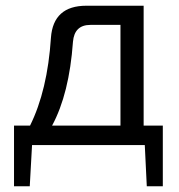

<svg xmlns="http://www.w3.org/2000/svg" viewBox="-20 -507 627 671"><path d="M549 -68V144H493L486 0H92L84 144H29V-68H85Q146 -191 158 -375Q166 -487 282 -487H482V-68ZM401 -68V-420H296Q240 -420 235 -361Q222 -179 162 -68Z"/></svg>

Font: Exo 2.0
Style: Regular
Weight: 400
Designer: Natanael Gama
Version: Version 1.001;PS 001.001;hotconv 1.0.70;makeotf.lib2.5.58329